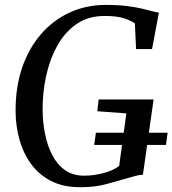

<svg xmlns="http://www.w3.org/2000/svg" viewBox="-20 -772 718 800"><path d="M313.5 8Q242 8 191.2 -18.8Q140.5 -45.5 108.2 -90.5Q76 -135.5 60.8 -191.5Q45.5 -247.5 45 -305.5Q44 -406 71.5 -487.8Q99 -569.5 149.8 -628.5Q200.5 -687.5 269.5 -719.5Q338.5 -751.5 421 -751.5Q473 -751.5 509.8 -746.8Q546.5 -742 572.8 -735.8Q599 -729.5 617.5 -724.5Q624 -723 629.8 -721.5Q635.5 -720 642 -719L613.5 -567.5H547L542 -675Q523.5 -687 495.2 -696.2Q467 -705.5 415 -705.5Q347 -705.5 298 -671.2Q249 -637 217.8 -579.8Q186.5 -522.5 171.8 -453.2Q157 -384 157.5 -313.5Q158 -262.5 167.8 -213.5Q177.5 -164.5 198 -125.2Q218.5 -86 251.2 -63Q284 -40 330.5 -40Q369.5 -40 410.2 -50.5Q451 -61 476.5 -80.5L506.5 -299.5L385.5 -308.5L391 -357.5H620L575.5 -44Q561 -43.5 543 -38.8Q525 -34 503.5 -27.5Q466.5 -17 421.2 -4.5Q376 8 313.5 8ZM372.5 -168 379.5 -219H678.5L671.5 -168Z"/></svg>

Font: Merriweather 48pt
Style: Italic
Weight: 400
Italic angle: -7.8°
Version: Version 2.101